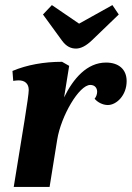

<svg xmlns="http://www.w3.org/2000/svg" viewBox="-20 -735 518 755"><path d="M279 -544C298 -544 319 -555 341 -576L447 -678L422 -715L291 -642L184 -715L149 -678L224 -575C241 -552 259 -544 279 -544ZM34 0H175L205 -186C220 -279 291 -401 335 -401C353 -401 362 -389 362 -374C362 -365 358 -353 352 -347C362 -334 383 -322 404 -322C438 -322 478 -360 478 -416C478 -463 446 -489 397 -489C322 -489 268 -426 232 -352L252 -476L224 -492C153 -492 86 -480 29 -456L32 -417C40 -418 47 -419 53 -419C78 -419 93 -406 93 -381C93 -356 69 -216 34 0Z"/></svg>

Font: Caladea
Style: Bold Italic
Weight: 700
Italic angle: -9°
Designer: Carolina Giovagnoli and Andres Torresi
Foundry: Carolina Giovagnoli & Andres Torresi
Version: Version 1.001;hotconv 1.0.109;makeotfexe 2.5.65596